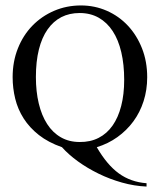

<svg xmlns="http://www.w3.org/2000/svg" viewBox="-20 -581 590 705"><path d="M520.5 -297.4Q520.5 -251 507.3 -209.7Q494.1 -168.5 469.7 -135.3Q445.3 -102.1 411.1 -77.6Q377 -53.2 335.4 -40.5Q372.6 23.9 416.3 55.7Q460 87.4 518.1 91.8V104Q473.1 102.1 428 89.4Q382.8 76.7 341.8 56.6Q300.8 36.6 266.1 11.5Q231.4 -13.7 207.5 -40.5Q157.2 -58.1 122.8 -85.2Q88.4 -112.3 66.9 -146Q45.4 -179.7 35.9 -218.5Q26.4 -257.3 26.4 -297.9Q26.4 -355 45.7 -403.3Q64.9 -451.7 98.9 -486.6Q132.8 -521.5 178.7 -541.3Q224.6 -561 277.3 -561Q327.6 -561 372.1 -541.5Q416.5 -522 449.5 -486.8Q482.4 -451.7 501.5 -403.3Q520.5 -355 520.5 -297.4ZM436 -288.1Q436 -344.2 425.3 -389.6Q414.6 -435.1 393.8 -466.8Q373 -498.5 342.5 -515.9Q312 -533.2 272.5 -533.2Q234.9 -533.2 205.3 -518.1Q175.8 -502.9 154.8 -473.1Q133.8 -443.4 122.8 -399.4Q111.8 -355.5 111.8 -297.9Q111.8 -245.1 122.3 -201.2Q132.8 -157.2 153.1 -125.7Q173.3 -94.2 203.4 -76.9Q233.4 -59.6 272.5 -59.6Q311.5 -59.1 342 -74.7Q372.6 -90.3 393.3 -119.9Q414.1 -149.4 425 -191.9Q436 -234.4 436 -288.1Z"/></svg>

Font: Surma
Style: Regular
Weight: 400
Designer: Sue Lloyd-Williams
Foundry: Sylheti Translation And Research
Version: Version 3.000